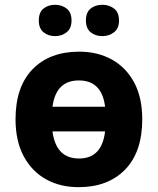

<svg xmlns="http://www.w3.org/2000/svg" viewBox="-20 -772 659 802"><path d="M574.2 -273.9Q574.2 -137.2 502.7 -63.7Q431.2 9.8 308.1 9.8Q231.4 9.8 172.1 -23.2Q112.8 -56.2 78.9 -119.6Q44.9 -183.1 44.9 -273.9Q44.9 -409.7 116.2 -482.9Q187.5 -556.2 311 -556.2Q387.7 -556.2 447 -523.4Q506.3 -490.7 540.3 -427.7Q574.2 -364.7 574.2 -273.9ZM309.1 -436Q213.9 -436 199.2 -326.2H418.9Q405.8 -436 309.1 -436ZM310.1 -109.9Q405.8 -109.9 418.9 -223.1H199.2Q213.9 -109.9 310.1 -109.9ZM142.1 -686Q142.1 -720.7 161.9 -736.3Q181.6 -752 210 -752Q237.8 -752 258.3 -736.3Q278.8 -720.7 278.8 -686Q278.8 -653.3 258.3 -637.2Q237.8 -621.1 210 -621.1Q181.6 -621.1 161.9 -637.2Q142.1 -653.3 142.1 -686ZM338.9 -686Q338.9 -720.7 358.6 -736.3Q378.4 -752 407.7 -752Q435.5 -752 456.3 -736.3Q477.1 -720.7 477.1 -686Q477.1 -653.3 456.3 -637.2Q435.5 -621.1 407.7 -621.1Q378.4 -621.1 358.6 -637.2Q338.9 -653.3 338.9 -686Z"/></svg>

Font: Open Sans
Style: Bold
Weight: 700
Designer: Monotype Design Team
Foundry: Monotype Imaging Inc.
Version: Version 3.000; ttfautohint (v1.8.4)